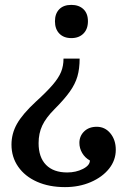

<svg xmlns="http://www.w3.org/2000/svg" viewBox="-20 -576 524 786"><path d="M240 -336H306Q306 -295 297 -263.5Q288 -232 265.5 -200.5Q243 -169 203 -129Q168 -94 153 -62Q138 -30 138 10Q138 68 168.5 99Q199 130 255 130Q291 130 319.5 115.5Q348 101 348 81Q328 70 316.5 50.5Q305 31 305 9Q305 -19 324.5 -38Q344 -57 376 -57Q410 -57 432 -30Q454 -3 454 37Q454 80 426.5 114.5Q399 149 351.5 169.5Q304 190 246 190Q181 190 131.5 168Q82 146 54.5 106.5Q27 67 27 16Q27 -29 49.5 -69Q72 -109 127 -160Q171 -200 195.5 -228.5Q220 -257 230 -281.5Q240 -306 240 -336ZM340 -489Q340 -457 321.5 -438.5Q303 -420 272 -420Q241 -420 223 -438.5Q205 -457 205 -489Q205 -520 222.5 -538Q240 -556 272 -556Q303 -556 321.5 -538.5Q340 -521 340 -489Z"/></svg>

Font: Domine Medium
Style: Regular
Weight: 500
Designer: Pablo Impallari, Rodrigo Fuenzalida, Brenda Gallo
Foundry: Pablo Impallari, Rodrigo Fuenzalida, Brenda Gallo
Version: Version 2.000